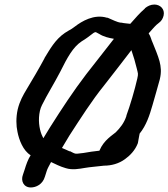

<svg xmlns="http://www.w3.org/2000/svg" viewBox="-20 -740 742 846"><path d="M58 -258C50 -222 51 -186 57 -159C64 -123 82 -76 115 -56C103 -37 95 -14 89 6L81 30C71 56 83 86 116 86C138 86 168 73 178 38L186 13C189 3 196 -9 205 -26C222 -18 245 -6 270 1C299 10 329 4 353 0C375 -4 406 -6 438 -10C471 -10 504 -19 531 -39C552 -54 575 -77 587 -108L588 -112C591 -127 593 -142 595 -150V-151C625 -188 639 -232 652 -277C658 -299 678 -366 684 -390C692 -423 689 -446 683 -470C676 -496 663 -526 653 -551C646 -565 645 -578 635 -593C647 -606 659 -621 670 -631L681 -640C692 -648 698 -659 701 -672C707 -700 686 -720 660 -720C644 -720 630 -713 619 -704L618 -702C595 -682 578 -662 554 -635C541 -637 528 -637 516 -640H513C495 -642 476 -653 454 -662H451C394 -679 340 -646 310 -623L296 -613C288 -608 276 -602 266 -595C222 -565 199 -521 176 -484V-483C153 -440 123 -389 97 -346C82 -321 67 -295 58 -258ZM156 -252C158 -261 161 -269 165 -277C187 -322 218 -371 245 -423C277 -487 301 -532 340 -558C357 -568 373 -580 387 -591C394 -597 399 -598 399 -598H403L418 -590C437 -578 459 -573 482 -569C442 -519 401 -464 360 -413C302 -337 253 -262 201 -180L171 -131C170 -134 166 -140 163 -148C153 -174 147 -212 156 -252ZM253 -88 286 -143C336 -220 384 -296 439 -364C479 -414 519 -468 559 -519C568 -493 577 -463 583 -437C588 -415 590 -417 585 -394C574 -345 553 -274 537 -231V-229C527 -198 509 -176 490 -157C478 -146 437 -123 418 -76C398 -74 369 -70 348 -66L322 -63C310 -61 304 -66 288 -74L287 -73C275 -79 264 -83 253 -88Z"/></svg>

Font: Stray Cat
Style: ExBlkObl
Weight: 1000
Version: Version 1.0